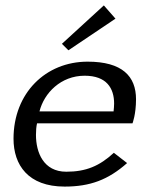

<svg xmlns="http://www.w3.org/2000/svg" viewBox="-20 -682 577 710"><path d="M30 -169C30 -72 84 8 219 8C313 8 380 -17 450 -79L401 -117C348 -68 298 -47 225 -47C141 -47 113 -118 113 -183C113 -198 114 -213 117 -226H470C470 -226 483 -259 483 -315C483 -400 432 -454 304 -454C149 -454 30 -338 30 -169ZM126 -270C143 -338 205 -402 293 -402C374 -402 402 -356 402 -299C402 -290 401 -280 400 -270ZM209 -520 233 -496 407 -613 364 -662Z"/></svg>

Font: KpSans
Style: Italic
Weight: 400
Italic angle: -11°
Version: Version 0.66